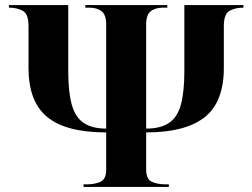

<svg xmlns="http://www.w3.org/2000/svg" viewBox="-20 -734 991 754"><path d="M308 0V-10H321Q352 -10 374.5 -20Q397 -30 397 -68V-214Q239 -214 165.5 -274.5Q92 -335 92 -467V-632Q92 -679 69.5 -691.5Q47 -704 15 -704V-714H248V-455Q248 -372 262 -322.5Q276 -273 309 -251Q342 -229 397 -229V-638Q397 -676 379 -690Q361 -704 330 -704H315V-714H637V-704H621Q590 -704 572 -690Q554 -676 554 -638V-229Q611 -229 644 -251.5Q677 -274 690.5 -323.5Q704 -373 704 -455V-714H936V-704Q904 -704 881.5 -691.5Q859 -679 859 -632V-467Q859 -333 783.5 -273.5Q708 -214 554 -214V-68Q554 -30 576.5 -20Q599 -10 631 -10H643V0Z"/></svg>

Font: Noto Serif Display SemiCondensed ExtraBold
Style: Regular
Weight: 800
Width: 4
Designer: Monotype Design Team
Foundry: Monotype Imaging Inc.
Version: Version 2.009